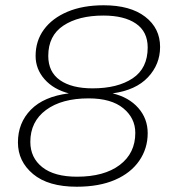

<svg xmlns="http://www.w3.org/2000/svg" viewBox="-20 -698 652 728"><path d="M271 10Q163 10 105.5 -38Q48 -86 48 -158Q48 -232 97 -282Q146 -332 241 -344Q183 -359 149 -397.5Q115 -436 115 -486Q115 -543 146.5 -586Q178 -629 236 -653.5Q294 -678 373 -678Q474 -678 530.5 -634.5Q587 -591 587 -520Q587 -454 541 -405Q495 -356 407 -344Q469 -329 504.5 -288.5Q540 -248 540 -193Q540 -135 508 -88.5Q476 -42 416 -16Q356 10 271 10ZM272 -28Q375 -28 434 -72.5Q493 -117 493 -194Q493 -250 447.5 -287.5Q402 -325 316 -325Q214 -325 154.5 -281Q95 -237 95 -160Q95 -100 140.5 -64Q186 -28 272 -28ZM331 -363Q426 -363 483 -401Q540 -439 540 -518Q540 -578 495.5 -608.5Q451 -639 372 -639Q278 -639 220.5 -601Q163 -563 163 -486Q163 -425 207.5 -394Q252 -363 331 -363Z"/></svg>

Font: Gantari ExtraLight
Style: Italic
Weight: 250
Italic angle: -10°
Designer: Anugrah Pasau
Foundry: Lafontype
Version: Version 1.000